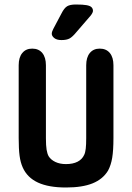

<svg xmlns="http://www.w3.org/2000/svg" viewBox="-20 -822 587 853"><path d="M484 -209V-532Q484 -567 468 -586.5Q452 -606 423 -606Q395 -606 379 -586.5Q363 -567 363 -532V-208Q363 -180 361 -162Q359 -144 354 -134Q345 -114 324.5 -103.5Q304 -93 273 -93Q246 -93 226 -102.5Q206 -112 196 -128Q190 -139 187 -157Q184 -175 184 -208V-532Q184 -567 168 -586.5Q152 -606 123 -606Q95 -606 79 -586.5Q63 -567 63 -532V-209Q63 -160 67 -130Q71 -100 81 -78Q101 -33 148.5 -11Q196 11 273 11Q346 11 391.5 -7.5Q437 -26 460 -64Q473 -88 478.5 -121Q484 -154 484 -209ZM393 -774Q393 -783 387 -789.5Q381 -796 365 -799Q349 -802 317 -802Q291 -802 278 -794Q265 -786 253 -762L217 -694Q210 -681 210 -672Q210 -662 221 -653Q232 -644 253 -644Q276 -644 289 -651Q302 -658 320 -680L383 -753Q393 -766 393 -774Z"/></svg>

Font: Beiruti
Style: Bold
Weight: 700
Designer: Arlette Boutros
Foundry: Boutros
Version: Version 1.41